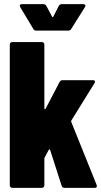

<svg xmlns="http://www.w3.org/2000/svg" viewBox="-20 -902 485 922"><path d="M77 -868 140 -763C143 -757 148 -755 154 -755H308C314 -755 319 -757 322 -763L388 -868C393 -877 389 -882 380 -882H276C270 -882 265 -879 262 -873L236 -822C234 -819 232 -819 230 -822L203 -873C200 -879 195 -882 189 -882H85C79 -882 75 -880 75 -875C75 -873 76 -871 77 -868ZM39 0H181C188 0 193 -5 193 -12V-141C193 -143 194 -145 195 -147L214 -182C216 -186 220 -186 221 -181L276 -10C278 -4 282 0 289 0H435C442 0 445 -3 445 -8C445 -10 445 -12 444 -14L322 -317C321 -320 322 -322 323 -324L434 -503C439 -512 435 -517 426 -517H280C274 -517 269 -514 266 -508L199 -380C197 -376 193 -377 193 -382V-688C193 -695 188 -700 181 -700H39C32 -700 27 -695 27 -688V-12C27 -5 32 0 39 0Z"/></svg>

Font: Barlow Condensed ExtraBold
Style: Regular
Weight: 800
Width: 3
Designer: Jeremy Tribby
Foundry: Tribby Type
Version: Version 1.422;hotconv 1.0.109;makeotfexe 2.5.65596